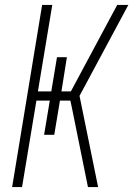

<svg xmlns="http://www.w3.org/2000/svg" viewBox="-20 -755 540 775"><path d="M29 0 150 -735H191L133 -386H187L210 -524H250L228 -386H266L453 -735H498L301 -368L376 0H335L269 -326L264 -349H222L199 -211H158L181 -349H127L69 0Z"/></svg>

Font: Iosevka Curly XLtObl
Style: Regular
Weight: 200
Italic angle: -9°
Monospace: yes
Designer: Belleve Invis
Foundry: Belleve Invis
Version: Version 11.1.0; ttfautohint (v1.8.3)